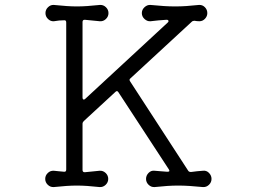

<svg xmlns="http://www.w3.org/2000/svg" viewBox="-20 -745 1040 777"><path d="M198 12Q184 13 173.5 3Q163 -7 163 -21Q163 -35 173.5 -45Q184 -55 198 -54Q207 -53 217.5 -52Q228 -51 239 -50H241Q248 -50 248 -59V-654Q248 -663 241 -663Q230 -663 219.5 -662Q209 -661 198 -659Q185 -658 174.5 -668Q164 -678 164 -692Q164 -706 174.5 -716Q185 -726 198 -725Q228 -722 250 -720.5Q272 -719 291 -719Q311 -719 333 -720.5Q355 -722 384 -725Q398 -726 408.5 -716Q419 -706 419 -692Q419 -678 408.5 -668Q398 -658 384 -659L323 -665Q314 -665 314 -656V-350Q314 -344 317.5 -342.5Q321 -341 325 -345L659 -654Q662 -657 662 -659Q662 -665 654 -665Q638 -664 621 -662.5Q604 -661 589 -659Q576 -658 565 -668Q554 -678 554 -692Q554 -706 565 -716Q576 -726 589 -725Q620 -722 643.5 -720.5Q667 -719 689 -719Q711 -719 734 -720.5Q757 -722 785 -725Q799 -726 809 -716Q819 -706 819 -692Q819 -679 809.5 -669Q800 -659 787 -659Q782 -659 777 -659.5Q772 -660 767 -661Q760 -661 756 -657L508 -428Q501 -423 507 -415L741 -55Q744 -49 753 -49Q765 -51 777.5 -52Q790 -53 801 -54Q815 -56 825.5 -45.5Q836 -35 836 -21Q836 -7 825.5 3Q815 13 801 12Q770 9 746.5 7.5Q723 6 701 6Q679 6 657 7.5Q635 9 606 12Q592 13 581.5 3Q571 -7 571 -21Q571 -35 581.5 -45.5Q592 -56 606 -54Q617 -53 630 -52Q643 -51 656 -50H658Q670 -50 663 -60L459 -372Q454 -380 447 -373L319 -255Q314 -250 314 -244V-57Q314 -48 323 -48L383 -54Q397 -55 407.5 -45Q418 -35 418 -21Q418 -7 407.5 3Q397 13 383 12Q355 9 333 7.5Q311 6 291 6Q271 6 249 7.5Q227 9 198 12Z"/></svg>

Font: Kiwi Maru Light
Style: Regular
Weight: 300
Designer: Hiroki-Chan
Version: Version 1.100